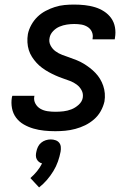

<svg xmlns="http://www.w3.org/2000/svg" viewBox="-20 -562 590 840"><path d="M222 12Q197 12 173 9.5Q149 7 126.5 0.5Q104 -6 84 -17.5Q64 -29 50.5 -47Q37 -65 32.5 -88.5Q28 -112 32 -136L34 -143H131L130 -140Q127 -123 135 -108.5Q143 -94 157 -86Q171 -78 188 -75.5Q205 -73 222 -73Q240 -73 257.5 -75Q275 -77 292 -83.5Q309 -90 324 -103.5Q339 -117 342 -134Q345 -152 337 -167Q329 -182 315.5 -192Q302 -202 286 -208Q270 -214 254 -219.5Q238 -225 222.5 -232Q207 -239 192.5 -247Q178 -255 164.5 -265Q151 -275 140 -287Q129 -299 120 -313Q111 -327 106 -343Q101 -359 100 -377Q99 -395 102 -413Q106 -433 117 -453Q128 -473 144 -488.5Q160 -504 180 -514.5Q200 -525 220.5 -531.5Q241 -538 262 -540Q283 -542 304 -542Q328 -542 351 -539.5Q374 -537 395.5 -530.5Q417 -524 435.5 -512Q454 -500 466.5 -482.5Q479 -465 483 -442.5Q487 -420 483 -397L482 -390H385V-393Q388 -409 382 -422.5Q376 -436 363.5 -444Q351 -452 336 -454.5Q321 -457 305 -457Q289 -457 272.5 -454.5Q256 -452 240.5 -445.5Q225 -439 212.5 -426Q200 -413 197 -397Q193 -379 201 -363.5Q209 -348 222.5 -338Q236 -328 252 -322Q268 -316 284 -310.5Q300 -305 316 -298.5Q332 -292 346 -283.5Q360 -275 373 -265Q386 -255 397.5 -243Q409 -231 417.5 -217Q426 -203 431.5 -187Q437 -171 438.5 -153.5Q440 -136 437 -118Q432 -96 420.5 -75.5Q409 -55 391 -39.5Q373 -24 352.5 -14Q332 -4 309.5 2Q287 8 265 10Q243 12 222 12ZM151 258 113 217Q129 203 142 187Q155 171 164 153Q156 151 150 146Q144 141 140.5 134Q137 127 137 118.5Q137 110 139 102Q141 91 146 80.5Q151 70 160 62.5Q169 55 180 51.5Q191 48 202 48Q213 48 223 51.5Q233 55 239 62.5Q245 70 246 80.5Q247 91 245 102Q241 123 233.5 144.5Q226 166 213.5 186.5Q201 207 185.5 225Q170 243 151 258Z"/></svg>

Font: Lode Dark Term
Style: Bold Italic
Weight: 700
Italic angle: -11°
Monospace: yes
Designer: Belleve Invis
Foundry: Belleve Invis
Version: Version 29.2.0